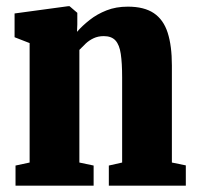

<svg xmlns="http://www.w3.org/2000/svg" viewBox="-20 -586 622 606"><path d="M73.5 -73V-450L26 -468.5V-543.5L195.5 -566.5H199.5L224 -545.5V-509L223 -485.5Q240 -505 263.2 -523.2Q286.5 -541.5 316.2 -553.2Q346 -565 383.5 -565Q435 -565 465.5 -544.5Q496 -524 509.2 -482.8Q522.5 -441.5 522.5 -379.5V-73L566.5 -64V0H323.5V-63.5L365.5 -73V-342Q365.5 -387 361.2 -415.8Q357 -444.5 344.5 -458.2Q332 -472 307.5 -472Q289.5 -472 275.2 -465.2Q261 -458.5 250.2 -448.2Q239.5 -438 230.5 -428.5V-73L275.5 -63.5V0H29V-63.5Z"/></svg>

Font: Merriweather 24pt SemiCondensed Black
Style: Regular
Weight: 900
Width: 4
Designer: Eben Sorkin
Foundry: Eben Sorkin
Version: Version 2.100